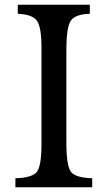

<svg xmlns="http://www.w3.org/2000/svg" viewBox="-20 -790 455 810"><path d="M260 -581V-189Q260 -91 279 -65.5Q298 -40 369 -38V0H45V-38Q116 -40 135.5 -65Q155 -90 155 -182V-588Q155 -674 136.5 -701.5Q118 -729 55 -732V-770H359V-732Q296 -730 278 -701.5Q260 -673 260 -581Z"/></svg>

Font: Libre Baskerville
Style: Regular
Weight: 400
Designer: Pablo Impallari, Rodrigo Fuenzalida
Foundry: Pablo Impallari, Rodrigo Fuenzalida
Version: Version 1.000